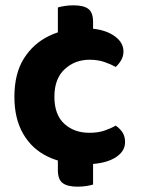

<svg xmlns="http://www.w3.org/2000/svg" viewBox="-20 -601 528 720"><path d="M197 -59H329V91Q320 94 304.5 96.5Q289 99 270 99Q233 99 215 85.5Q197 72 197 37ZM329 -402H197V-573Q206 -576 222 -578.5Q238 -581 256 -581Q294 -581 311.5 -567.5Q329 -554 329 -519ZM316 -377Q261 -377 222.5 -341.5Q184 -306 184 -238Q184 -171 221 -137Q258 -103 315 -103Q348 -103 372.5 -111.5Q397 -120 414 -130Q431 -118 440 -103.5Q449 -89 449 -68Q449 -31 409 -8Q369 15 299 15Q219 15 159.5 -13.5Q100 -42 67 -99Q34 -156 34 -238Q34 -325 69.5 -381.5Q105 -438 164.5 -466.5Q224 -495 295 -495Q363 -495 403 -470Q443 -445 443 -408Q443 -390 434.5 -375.5Q426 -361 414 -350Q396 -360 371.5 -368.5Q347 -377 316 -377Z"/></svg>

Font: Baloo Bhaijaan 2
Style: Bold
Weight: 700
Designer: Sanskriti Dholi, Noopur Datye and Ek Type
Foundry: Ek Type
Version: Version 1.701